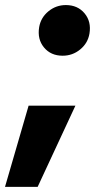

<svg xmlns="http://www.w3.org/2000/svg" viewBox="-50 -536 424 755"><path d="M-30.3 198.7 62.5 -120.6H246.6L98.1 198.7ZM196.3 -316.9Q149.9 -316.9 123 -349.4Q96.2 -381.8 104 -429.2Q110.4 -466.8 140.4 -491.5Q170.4 -516.1 209 -516.1Q255.4 -516.1 282.5 -483.6Q309.6 -451.2 301.8 -403.8Q295.4 -366.2 265.4 -341.6Q235.4 -316.9 196.3 -316.9Z"/></svg>

Font: Inter 18pt Black
Style: Italic
Weight: 900
Italic angle: -9.3988°
Designer: Rasmus Andersson
Foundry: rsms
Version: Version 4.001;git-66647c0bb